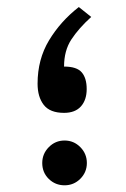

<svg xmlns="http://www.w3.org/2000/svg" viewBox="-20 -540 367 559"><path d="M245.6 -490.7Q209 -457.5 187.7 -425Q166.5 -392.6 166.5 -346.2Q203.6 -346.2 218 -329.3Q232.4 -312.5 232.4 -280.8Q232.4 -249 215.6 -230.2Q198.7 -211.4 166.5 -211.4Q125.5 -211.4 107.4 -234.6Q89.4 -257.8 89.4 -296.4Q89.4 -367.2 122.8 -422.6Q156.2 -478 209.5 -519.5ZM103 -65.4Q103 -92.3 122.1 -111.6Q141.1 -130.9 168 -130.9Q194.8 -130.9 213.9 -111.6Q232.9 -92.3 232.9 -65.4Q232.9 -38.6 213.9 -19.5Q194.8 -0.5 168 -0.5Q141.1 -0.5 122.1 -19Q103 -37.6 103 -65.4Z"/></svg>

Font: Vazir WOL-UI
Style: Regular-WOL-UI
Weight: 400
Designer: Saber Rastikerdar
Foundry: Saber Rastikerdar
Version: Version 30.1.0